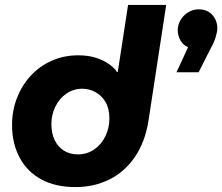

<svg xmlns="http://www.w3.org/2000/svg" viewBox="-20 -750 904 781"><path d="M287 11Q205 11 147.5 -20.5Q90 -52 59.5 -109.5Q29 -167 29 -242Q29 -300 49 -351.5Q69 -403 105 -442Q141 -481 190.5 -503Q240 -525 298 -525Q340 -525 371.5 -514.5Q403 -504 424.5 -488.5Q446 -473 456 -457H459L501 -730H656L584 -259Q570 -171 528 -110.5Q486 -50 424 -19.5Q362 11 287 11ZM297 -122Q334 -122 363 -142Q392 -162 408.5 -195.5Q425 -229 425 -268Q425 -308 409.5 -334.5Q394 -361 369 -375Q344 -389 315 -389Q279 -389 250.5 -369.5Q222 -350 205.5 -317Q189 -284 189 -245Q189 -209 202 -181Q215 -153 239.5 -137.5Q264 -122 297 -122ZM698 -456 745 -558Q724 -567 713.5 -586.5Q703 -606 703 -627Q703 -649 714.5 -668.5Q726 -688 745.5 -700Q765 -712 788 -712Q824 -712 844 -689Q864 -666 864 -635Q864 -621 857.5 -599.5Q851 -578 838 -555L788 -456Z"/></svg>

Font: MuseoModerno Thin
Style: Bold Italic
Weight: 700
Italic angle: -9°
Version: Version 1.003